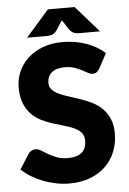

<svg xmlns="http://www.w3.org/2000/svg" viewBox="-61 -958 676 1010"><g transform="rotate(-5 277.0 -453.0)"><path d="M14 0ZM473 -580.5Q465.5 -568.5 457.2 -562.5Q449 -556.5 436 -556.5Q424.5 -556.5 411.2 -563.8Q398 -571 381.2 -580Q364.5 -589 343 -596.2Q321.5 -603.5 294 -603.5Q246.5 -603.5 223.2 -583.2Q200 -563 200 -528.5Q200 -506.5 214 -492Q228 -477.5 250.8 -467Q273.5 -456.5 302.8 -447.8Q332 -439 362.5 -428.2Q393 -417.5 422.2 -403Q451.5 -388.5 474.2 -366Q497 -343.5 511 -311.2Q525 -279 525 -233.5Q525 -183 507.5 -139Q490 -95 456.8 -62.2Q423.5 -29.5 374.8 -10.8Q326 8 264 8Q230 8 194.8 1Q159.5 -6 126.5 -18.8Q93.5 -31.5 64.5 -49Q35.5 -66.5 14 -88L64 -167Q70 -175.5 79.8 -181.2Q89.5 -187 101 -187Q116 -187 131.2 -177.5Q146.5 -168 165.8 -156.5Q185 -145 210 -135.5Q235 -126 269 -126Q315 -126 340.5 -146.2Q366 -166.5 366 -210.5Q366 -236 352 -252Q338 -268 315.2 -278.5Q292.5 -289 263.5 -297Q234.5 -305 204 -314.8Q173.5 -324.5 144.5 -338.8Q115.5 -353 92.8 -376.2Q70 -399.5 56 -434.2Q42 -469 42 -520Q42 -561 58.5 -600Q75 -639 107 -669.5Q139 -700 185.5 -718.2Q232 -736.5 292 -736.5Q325.5 -736.5 357.2 -731.2Q389 -726 417.5 -715.8Q446 -705.5 470.8 -691.2Q495.5 -677 515 -659ZM494 -775.5H382Q373 -775.5 360 -778.8Q347 -782 333 -798.5L308 -837.5Q305.5 -841 303.2 -844Q301 -847 299 -850L290 -837.5L265 -798.5Q251 -782 238 -778.8Q225 -775.5 216 -775.5H109L231 -914.5H372Z"/></g></svg>

Font: Lato Black
Style: Regular
Weight: 900
Designer: Lukasz Dziedzic
Foundry: tyPoland Lukasz Dziedzic
Version: Version 2.007; 2014-02-27